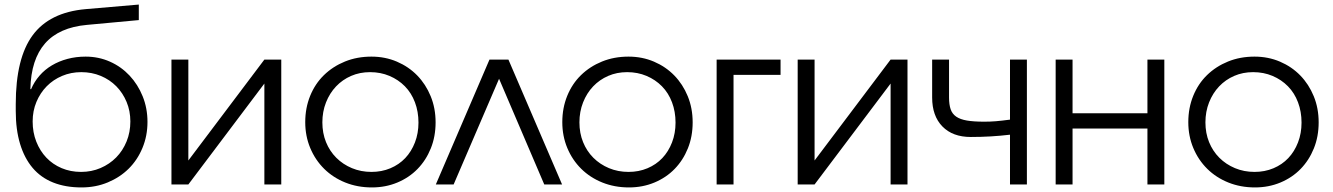

<svg xmlns="http://www.w3.org/2000/svg" viewBox="-20 -808 5838 841"><path d="M113 -418Q116 -548 177.5 -618Q239 -688 361 -699L588 -720V-788L355 -768Q197 -754 123 -653.5Q49 -553 49 -352V-322Q49 -240 68 -177.5Q87 -115 123 -72.5Q159 -30 213 -8.5Q267 13 337 13Q399 13 452 -9Q505 -31 543.5 -69Q582 -107 604 -160Q626 -213 626 -274Q626 -334 605 -386Q584 -438 547.5 -477Q511 -516 461.5 -538Q412 -560 355 -560Q313 -560 275.5 -550Q238 -540 207 -521.5Q176 -503 153 -476.5Q130 -450 116 -417ZM335 -55Q289 -55 250 -71.5Q211 -88 183 -117.5Q155 -147 139 -187.5Q123 -228 123 -276Q123 -322 139.5 -361.5Q156 -401 184.5 -430Q213 -459 252 -475.5Q291 -492 336 -492Q382 -492 421.5 -475.5Q461 -459 489.5 -430Q518 -401 534.5 -361.5Q551 -322 551 -276Q551 -229 534.5 -188.5Q518 -148 489 -118.5Q460 -89 420.5 -72Q381 -55 335 -55Z M731 0H805L1138 -442V0H1212V-547H1138L805 -105V-547H731Z M1317 -273Q1317 -212 1339 -159.5Q1361 -107 1400 -68.5Q1439 -30 1492.5 -8.5Q1546 13 1609 13Q1669 13 1720.5 -8.5Q1772 -30 1809 -68Q1846 -106 1867 -158Q1888 -210 1888 -272Q1888 -334 1866.5 -386.5Q1845 -439 1807.5 -477.5Q1770 -516 1718.5 -538Q1667 -560 1607 -560Q1544 -560 1491 -538.5Q1438 -517 1399 -479Q1360 -441 1338.5 -388Q1317 -335 1317 -273ZM1607 -55Q1561 -55 1521.5 -71.5Q1482 -88 1453 -117Q1424 -146 1408 -185.5Q1392 -225 1392 -272Q1392 -319 1408 -359.5Q1424 -400 1452 -429.5Q1480 -459 1518 -475.5Q1556 -492 1601 -492Q1647 -492 1686 -475.5Q1725 -459 1753.5 -430Q1782 -401 1797.5 -360Q1813 -319 1813 -271Q1813 -224 1797.5 -184Q1782 -144 1755 -115.5Q1728 -87 1690 -71Q1652 -55 1607 -55Z M1889 0H1967L2166 -463L2364 0H2442L2207 -547H2124Z M2443 -273Q2443 -212 2465 -159.5Q2487 -107 2526 -68.5Q2565 -30 2618.5 -8.5Q2672 13 2735 13Q2795 13 2846.5 -8.5Q2898 -30 2935 -68Q2972 -106 2993 -158Q3014 -210 3014 -272Q3014 -334 2992.5 -386.5Q2971 -439 2933.5 -477.5Q2896 -516 2844.5 -538Q2793 -560 2733 -560Q2670 -560 2617 -538.5Q2564 -517 2525 -479Q2486 -441 2464.5 -388Q2443 -335 2443 -273ZM2733 -55Q2687 -55 2647.5 -71.5Q2608 -88 2579 -117Q2550 -146 2534 -185.5Q2518 -225 2518 -272Q2518 -319 2534 -359.5Q2550 -400 2578 -429.5Q2606 -459 2644 -475.5Q2682 -492 2727 -492Q2773 -492 2812 -475.5Q2851 -459 2879.5 -430Q2908 -401 2923.5 -360Q2939 -319 2939 -271Q2939 -224 2923.5 -184Q2908 -144 2881 -115.5Q2854 -87 2816 -71Q2778 -55 2733 -55Z M3119 0H3193V-480H3399V-547H3119Z M3474 0H3548L3881 -442V0H3955V-547H3881L3548 -105V-547H3474Z M4404 0H4478V-547H4404V-284Q4366 -279 4342 -277Q4318 -275 4291 -275Q4245 -275 4215.5 -280Q4186 -285 4168.5 -297Q4151 -309 4144 -329.5Q4137 -350 4137 -381V-547H4063V-381Q4063 -300 4108 -254Q4153 -208 4232 -208Q4277 -208 4319.5 -210.5Q4362 -213 4404 -218Z M4604 0H4678V-245H5006V0H5080V-547H5006V-312H4678V-547H4604Z M5185 -273Q5185 -212 5207 -159.5Q5229 -107 5268 -68.5Q5307 -30 5360.5 -8.5Q5414 13 5477 13Q5537 13 5588.5 -8.5Q5640 -30 5677 -68Q5714 -106 5735 -158Q5756 -210 5756 -272Q5756 -334 5734.5 -386.5Q5713 -439 5675.5 -477.5Q5638 -516 5586.5 -538Q5535 -560 5475 -560Q5412 -560 5359 -538.5Q5306 -517 5267 -479Q5228 -441 5206.5 -388Q5185 -335 5185 -273ZM5475 -55Q5429 -55 5389.5 -71.5Q5350 -88 5321 -117Q5292 -146 5276 -185.5Q5260 -225 5260 -272Q5260 -319 5276 -359.5Q5292 -400 5320 -429.5Q5348 -459 5386 -475.5Q5424 -492 5469 -492Q5515 -492 5554 -475.5Q5593 -459 5621.5 -430Q5650 -401 5665.5 -360Q5681 -319 5681 -271Q5681 -224 5665.5 -184Q5650 -144 5623 -115.5Q5596 -87 5558 -71Q5520 -55 5475 -55Z"/></svg>

Font: Involve
Style: Regular
Weight: 400
Designer: Stefan Peev
Foundry: Context Ltd.
Version: Version 1.001